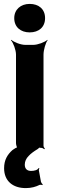

<svg xmlns="http://www.w3.org/2000/svg" viewBox="-20 -758 300 984"><path d="M139 118C118 118 107 106 107 86C107 69 114 54 127 41C138 29 153 18 173 6C174 5 183 -2 183 -3L179 -2C179 -1 191 0 193 0C197 0 204 4 207 7L210 4C207 1 203 -6 203 -11V-478C203 -502 214 -539 224 -552L223 -554C210 -542 174 -528 150 -528H110C86 -528 51 -542 38 -554L36 -552C48 -539 62 -502 62 -478V-24C62 -18 66 -1 70 1L72 -3C67 -5 49 7 44 11C18 34 1 62 1 104C1 170 46 206 112 206C141 206 164 199 182 190C186 188 194 189 197 191L199 187C196 185 191 178 190 174L179 114C179 111 181 107 182 105L178 103C173 114 155 118 139 118ZM132 -592C179 -592 211 -619 211 -665C211 -711 179 -738 132 -738C86 -738 53 -709 53 -665C53 -619 86 -592 132 -592Z"/></svg>

Font: Asimov
Style: EdgeExtreme
Weight: 500
Designer: Google
Version: Version 2.000980: 2014